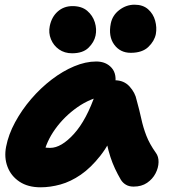

<svg xmlns="http://www.w3.org/2000/svg" viewBox="-20 -788 741 818"><path d="M153 10Q99 10 63 -14Q27 -38 12 -77.5Q-3 -117 6 -163Q16 -215 44.5 -267.5Q73 -320 113 -366.5Q153 -413 200 -449Q247 -485 296 -505.5Q345 -526 390 -526Q432 -526 456 -498.5Q480 -471 469 -420Q466 -403 454.5 -393.5Q443 -384 429 -381Q365 -370 309.5 -331Q254 -292 215.5 -238.5Q177 -185 165 -127Q163 -113 162.5 -101.5Q162 -90 164 -73L112 -187Q134 -170 152 -164Q170 -158 194 -158Q241 -158 295 -217.5Q349 -277 388 -392Q397 -418 421 -432Q445 -446 469 -446Q508 -446 532 -419.5Q556 -393 562 -362Q574 -319 582 -282Q590 -245 603.5 -210Q617 -175 644 -137Q656 -121 655.5 -97Q655 -73 642.5 -49Q630 -25 606.5 -9Q583 7 549 7Q530 7 516.5 -1Q503 -9 495 -22Q481 -46 470 -69.5Q459 -93 450.5 -119Q442 -145 435 -177Q428 -209 421 -249L482 -255Q448 -176 407.5 -124.5Q367 -73 324 -43.5Q281 -14 237.5 -2Q194 10 153 10ZM537 -563Q492 -563 466.5 -598Q441 -633 452 -688Q459 -723 488.5 -745.5Q518 -768 553 -768Q589 -768 611 -748.5Q633 -729 641 -700Q649 -671 644 -643Q638 -613 612 -588Q586 -563 537 -563ZM287 -561Q255 -561 231.5 -577.5Q208 -594 197 -621Q186 -648 192 -677Q200 -716 226 -739Q252 -762 289 -762Q328 -762 351.5 -742Q375 -722 384 -693Q393 -664 387 -636Q381 -608 357 -584.5Q333 -561 287 -561Z"/></svg>

Font: Shantell Sans ExtraBold
Style: Italic
Weight: 800
Italic angle: -11°
Designer: Stephen Nixon, Anya Danilova, Shantell Martin
Foundry: Arrow Type
Version: Version 1.011;[c5ecc13dd]